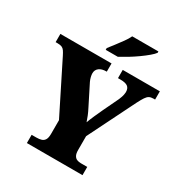

<svg xmlns="http://www.w3.org/2000/svg" viewBox="-210 -1082 1164 1232"><g transform="rotate(30 371.5 -465.5)"><path d="M168 0V-61H203Q225 -61 240.5 -66Q256 -71 264.5 -85.5Q273 -100 273 -128V-230L88 -600Q78 -620 70 -631.5Q62 -643 50.5 -648Q39 -653 17 -653H4V-714H383V-653H379Q347 -653 327.5 -638.5Q308 -624 308 -598Q308 -587 311.5 -572Q315 -557 322 -542L396 -395Q410 -368 417.5 -349Q425 -330 433 -307Q443 -334 456.5 -364.5Q470 -395 485 -427L539 -540Q550 -566 552.5 -580.5Q555 -595 555 -600Q555 -629 538 -641Q521 -653 485 -653H466V-714H741V-653H729Q710 -653 698 -646.5Q686 -640 675 -623.5Q664 -607 648 -576L475 -228V-126Q475 -99 483 -85Q491 -71 504 -66Q517 -61 532 -61H580V0ZM307 -784Q322 -803 342 -829Q362 -855 381.5 -882Q401 -909 411 -931H605V-921Q596 -908 572.5 -888Q549 -868 518 -846Q487 -824 455 -804.5Q423 -785 397 -771H307Z"/></g></svg>

Font: Noto Rashi Hebrew Black
Style: Regular
Weight: 900
Version: Version 1.006